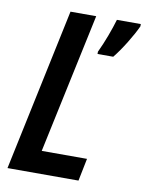

<svg xmlns="http://www.w3.org/2000/svg" viewBox="-82 -772 632 831"><g transform="rotate(10 234.5 -357.0)"><path d="M9 0 160 -714H273L142 -99H341L321 0ZM307 -564Q324 -600 339 -640Q354 -680 364 -714H469V-704Q454 -671 427.5 -628Q401 -585 376 -554H307Z"/></g></svg>

Font: Noto Sans Condensed SemiBold
Style: Italic
Weight: 600
Width: 3
Italic angle: -12°
Designer: Monotype Design Team
Foundry: Monotype Imaging Inc.
Version: Version 2.013; ttfautohint (v1.8.4.7-5d5b)